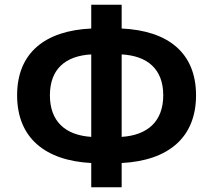

<svg xmlns="http://www.w3.org/2000/svg" viewBox="-20 -774 896 808"><path d="M364 14H492V-88C687 -98 805 -194 805 -373C805 -552 687 -645 492 -654V-754H364V-654C170 -645 52 -552 52 -373C52 -194 170 -98 364 -88ZM190 -373C190 -483 255 -539 364 -545V-198C255 -205 190 -263 190 -373ZM667 -373C667 -263 601 -205 492 -198V-545C601 -539 667 -483 667 -373Z"/></svg>

Font: Source Han Sans CN
Style: Bold
Weight: 700
Designer: Ryoko NISHIZUKA 西塚涼子 (kana, bopomofo & ideographs); Paul D. Hunt (Latin, Greek & Cyrillic); Sandoll Communications 산돌커뮤니
Foundry: Adobe
Version: Version 2.001;hotconv 1.0.107;makeotfexe 2.5.65593